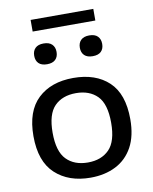

<svg xmlns="http://www.w3.org/2000/svg" viewBox="-98 -983 846 1065"><g transform="rotate(-10 325.0 -450.0)"><path d="M325.5 9.5Q202.5 9.5 127.5 -60Q52.5 -129.5 52.5 -272Q52.5 -412.5 126.2 -482.2Q200 -552 325.5 -552Q451.5 -552 524.8 -483.2Q598 -414.5 598 -272Q598 -178 563.8 -115.5Q529.5 -53 468 -21.8Q406.5 9.5 325.5 9.5ZM325.5 -76Q401.5 -76 445.8 -121.2Q490 -166.5 490 -271Q490 -377 445.8 -421.8Q401.5 -466.5 325.5 -466.5Q249 -466.5 204.8 -421.8Q160.5 -377 160.5 -272.5Q160.5 -167 204.8 -121.5Q249 -76 325.5 -76ZM454 -652Q423 -652 407 -667.5Q391 -683 391 -710.5Q391 -737.5 407 -753.2Q423 -769 454 -769Q485.5 -769 501.2 -753.2Q517 -737.5 517 -710.5Q517 -683 501.2 -667.5Q485.5 -652 454 -652ZM197 -652Q165.5 -652 149.8 -667.5Q134 -683 134 -710.5Q134 -737.5 149.8 -753.2Q165.5 -769 197 -769Q228 -769 244 -753.2Q260 -737.5 260 -710.5Q260 -683 244 -667.5Q228 -652 197 -652ZM149 -844.5V-910H502V-844.5Z"/></g></svg>

Font: Encode Sans Expanded Medium
Style: Regular
Weight: 500
Width: 7
Designer: Multiple Designers
Foundry: Impallari Type
Version: Version 3.000; ttfautohint (v1.8.3) -l 8 -r 50 -G 200 -x 14 